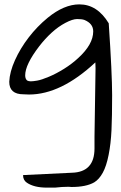

<svg xmlns="http://www.w3.org/2000/svg" viewBox="-20 -441 556 882"><path d="M308.6 418 294.9 417Q265.6 417 232.4 420.9H195.3Q136.7 420.9 103.5 398.4Q85.9 386.7 85.9 363.3L310.5 352.5Q414.1 349.6 414.1 241.2Q414.1 237.3 414.1 228Q414.1 218.8 414.1 187.5L418.9 -127Q418.9 -143.6 418 -154.3Q259.8 -6.8 113.3 -6.8Q100.6 -6.8 87.9 -7.8Q22.5 -7.8 22.5 -65.4Q24.4 -110.4 48.8 -164.6Q73.2 -218.8 111.8 -269Q150.4 -319.3 199.2 -359.4Q274.4 -420.9 344.7 -420.9Q426.8 -420.9 479.5 -334Q495.1 -101.6 495.1 -3.9Q495.1 93.8 492.2 156.2Q489.3 218.8 479 270.5Q468.8 322.3 452.1 352.5Q435.5 382.8 413.1 396.5Q376 418 308.6 418ZM367.2 -349.6Q355.5 -353.5 334.5 -353.5Q313.5 -353.5 280.3 -335.9Q247.1 -318.4 216.8 -290.5Q186.5 -262.7 160.2 -228.5Q95.7 -144.5 95.7 -94.7Q95.7 -79.1 104.5 -71.3Q111.3 -67.4 121.6 -67.4Q131.8 -67.4 151.4 -70.8Q170.9 -74.2 204.6 -88.4Q238.3 -102.5 274.4 -125Q310.5 -147.5 339.8 -174.8Q408.2 -237.3 408.2 -296.9Q408.2 -333 367.2 -349.6Z"/></svg>

Font: Architects Daughter
Style: Regular
Weight: 400
Designer: Kimberly Geswein
Foundry: Kimberly Geswein
Version: Version 1.002 2010